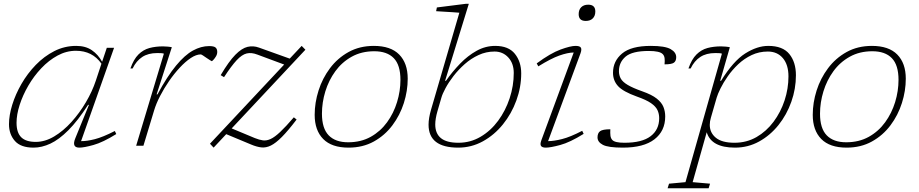

<svg xmlns="http://www.w3.org/2000/svg" viewBox="-20 -762 4803 1004"><path d="M374 -39.5 445 -213.5H440.5Q386.5 -130 337.5 -81Q288.5 -32 243.5 -11Q198.5 10 155.5 10Q88.5 10 57.8 -25Q27 -60 27 -112.5Q27 -159 44 -214Q61 -269 92.2 -323.2Q123.5 -377.5 167 -422.5Q210.5 -467.5 264 -494.8Q317.5 -522 378.5 -522Q427.5 -522 460.2 -499.5Q493 -477 514 -439L538.5 -512H576.5L404 -24Q433.5 -23.5 475.8 -34.2Q518 -45 580.5 -77L588 -61Q518 -17.5 468.5 -3.8Q419 10 395 10Q353.5 10 374 -39.5ZM66.5 -120Q66.5 -68.5 91 -44.2Q115.5 -20 167 -20Q215.5 -20 263.2 -48.5Q311 -77 353.5 -124Q396 -171 429.2 -227.5Q462.5 -284 481 -340L510.5 -429Q463 -496.5 377 -496.5Q327 -496.5 281 -471.5Q235 -446.5 196 -405.2Q157 -364 128 -314Q99 -264 82.8 -213.5Q66.5 -163 66.5 -120Z M837 -481.5Q830 -484 820 -484.2Q810 -484.5 801.5 -484.5Q755 -484.5 723.8 -464Q692.5 -443.5 673.5 -404H662Q679 -452.5 704 -477.2Q729 -502 761.2 -510.8Q793.5 -519.5 832.5 -519.5Q843.5 -519.5 857 -518.2Q870.5 -517 878.5 -515L799 -268.5H803.5Q855 -364 900.8 -419.2Q946.5 -474.5 989 -497.8Q1031.5 -521 1073.5 -521Q1098.5 -521 1107.2 -513.5Q1116 -506 1116 -490.5Q1116 -478.5 1109.5 -467.5Q1103 -456.5 1096 -449.2Q1089 -442 1087.5 -442Q1086 -442 1077.8 -447.5Q1069.5 -453 1059.5 -459.5Q1050 -466.5 1041.2 -472Q1032.5 -477.5 1030 -477.5Q1006 -477.5 977.5 -458.5Q949 -439.5 919.8 -408Q890.5 -376.5 864 -338Q837.5 -299.5 817 -259.8Q796.5 -220 786 -185L730 0H692Z M1078 -10.5 1466 -424.5 1326 -476.5Q1295 -488.5 1270 -482.5Q1245 -476.5 1217.5 -447Q1190 -417.5 1151.5 -358.5L1134 -369Q1176.5 -441 1210.5 -475.5Q1244.5 -510 1274.5 -517Q1304.5 -524 1334.5 -513L1495 -455.5L1557.5 -522L1577 -502L1191.5 -90.5L1312.5 -40Q1336 -30.5 1355 -28Q1374 -25.5 1395.2 -35.2Q1416.5 -45 1445.2 -72Q1474 -99 1516.5 -148.5L1531 -137Q1486.5 -78.5 1454.2 -46Q1422 -13.5 1396.5 -1Q1371 11.5 1346.5 8.8Q1322 6 1292.5 -6.5L1163 -60.5L1097 10Z M1935 -522Q2023 -522 2067.5 -476.8Q2112 -431.5 2112 -350.5Q2112 -287 2091.8 -223.2Q2071.5 -159.5 2032 -106.8Q1992.5 -54 1934.8 -22Q1877 10 1802.5 10Q1714.5 10 1670 -35.2Q1625.5 -80.5 1625.5 -161.5Q1625.5 -225 1645.8 -288.8Q1666 -352.5 1705.5 -405.2Q1745 -458 1802.8 -490Q1860.5 -522 1935 -522ZM1800.5 -18Q1867.5 -18 1918.5 -46.5Q1969.5 -75 2004 -122.5Q2038.5 -170 2056.2 -228Q2074 -286 2074 -344.5Q2074 -422 2039 -458Q2004 -494 1937 -494Q1870.5 -494 1819.2 -465.5Q1768 -437 1733.5 -389.5Q1699 -342 1681.2 -284Q1663.5 -226 1663.5 -167.5Q1663.5 -90.5 1698.8 -54.2Q1734 -18 1800.5 -18Z M2382 -695.5Q2372.5 -696.5 2349 -698Q2325.5 -699.5 2300.2 -701Q2275 -702.5 2260.5 -703.5L2264.5 -723L2415 -742H2431.5L2307.5 -339.5H2312Q2346 -388 2386.2 -429.5Q2426.5 -471 2472.5 -496.5Q2518.5 -522 2569.5 -522Q2639.5 -522 2672.5 -480.5Q2705.5 -439 2705.5 -378.5Q2705.5 -306 2680.2 -236.8Q2655 -167.5 2610 -111.8Q2565 -56 2505 -23Q2445 10 2376 10Q2221 10 2221 -110Q2221 -144 2234 -188.5ZM2267.5 -180.5Q2256 -140.5 2256 -111Q2256 -64 2285.5 -39.8Q2315 -15.5 2377 -15.5Q2440 -15.5 2493 -46.8Q2546 -78 2584.8 -130.5Q2623.5 -183 2645 -248Q2666.5 -313 2666.5 -380.5Q2666.5 -430.5 2638 -461.5Q2609.5 -492.5 2566 -492.5Q2522 -492.5 2482.5 -474.2Q2443 -456 2410 -426.8Q2377 -397.5 2351.5 -364.5Q2326 -331.5 2309.8 -301.2Q2293.5 -271 2288 -251Z M3006 -688Q3006 -711 3019.2 -724.2Q3032.5 -737.5 3056 -737.5Q3093 -737.5 3093 -702Q3093 -679 3079.8 -665.8Q3066.5 -652.5 3043 -652.5Q3006 -652.5 3006 -688ZM2811 -29 2980 -487.5Q2948.5 -487 2904.8 -471.5Q2861 -456 2795 -415L2786.5 -430.5Q2859 -484 2911.2 -503Q2963.5 -522 2989.5 -522Q3012 -522 3017.5 -512.8Q3023 -503.5 3015.5 -483L2846 -24Q2876 -24 2919 -34.8Q2962 -45.5 3024.5 -78L3032 -62Q2960.5 -17.5 2909.5 -3.8Q2858.5 10 2834 10Q2815.5 10 2809.2 1.2Q2803 -7.5 2811 -29Z M3171.5 -86Q3170.5 -65.5 3172.2 -52.2Q3174 -39 3181.5 -30.5Q3194.5 -15.5 3245 -15.5Q3337.5 -15.5 3382.2 -49.8Q3427 -84 3427 -144Q3427 -167 3418 -186.2Q3409 -205.5 3384 -222.8Q3359 -240 3310.5 -257Q3238 -283 3211.8 -311.8Q3185.5 -340.5 3185.5 -381.5Q3185.5 -442.5 3233 -482.2Q3280.5 -522 3383 -522Q3457.5 -522 3486.8 -505.2Q3516 -488.5 3516 -463Q3516 -443 3504 -434.2Q3492 -425.5 3455 -425.5Q3457 -444.5 3455.2 -457.8Q3453.5 -471 3445.5 -479Q3430 -495.5 3372.5 -495.5Q3286 -495.5 3251.2 -465.8Q3216.5 -436 3216.5 -390Q3216.5 -368.5 3226.2 -351Q3236 -333.5 3262.5 -317.8Q3289 -302 3338.5 -284.5Q3388.5 -267 3414.2 -246.5Q3440 -226 3449.2 -202.8Q3458.5 -179.5 3458.5 -153Q3458.5 -77 3402.2 -33.5Q3346 10 3237 10Q3160 10 3132.2 -4.8Q3104.5 -19.5 3104.5 -43.5Q3104.5 -66 3118 -76Q3131.5 -86 3171.5 -86Z M3693 198.5 3685.5 222.5H3471L3478.5 198.5L3564.5 190.5L3755 -481.5Q3748 -484 3738 -484.2Q3728 -484.5 3719.5 -484.5Q3673 -484.5 3641.8 -464Q3610.5 -443.5 3591.5 -404H3580Q3597 -452.5 3622 -477.2Q3647 -502 3679.2 -510.8Q3711.5 -519.5 3750.5 -519.5Q3761.5 -519.5 3775 -518.2Q3788.5 -517 3796.5 -515L3746 -339.5H3750.5Q3814.5 -443 3877 -482.5Q3939.5 -522 3997.5 -522Q4073 -522 4107.5 -479.5Q4142 -437 4142 -368.5Q4142 -297.5 4118 -229.8Q4094 -162 4050.8 -108Q4007.5 -54 3949.5 -22Q3891.5 10 3823.5 10Q3699.5 10 3675.5 -70.5L3602 190.5ZM3697.5 -147Q3691.5 -127.5 3691.5 -109Q3691.5 -68 3723.2 -41.8Q3755 -15.5 3821 -15.5Q3884 -15.5 3935.8 -45.2Q3987.5 -75 4025 -125.2Q4062.5 -175.5 4082.8 -237.2Q4103 -299 4103 -362.5Q4103 -423.5 4073.8 -458Q4044.5 -492.5 3995 -492.5Q3949.5 -492.5 3910.5 -474Q3871.5 -455.5 3840.2 -426Q3809 -396.5 3785.8 -363.2Q3762.5 -330 3747.8 -300Q3733 -270 3727.5 -251Z M4539.5 -522Q4627.5 -522 4672 -476.8Q4716.5 -431.5 4716.5 -350.5Q4716.5 -287 4696.2 -223.2Q4676 -159.5 4636.5 -106.8Q4597 -54 4539.2 -22Q4481.5 10 4407 10Q4319 10 4274.5 -35.2Q4230 -80.5 4230 -161.5Q4230 -225 4250.2 -288.8Q4270.5 -352.5 4310 -405.2Q4349.5 -458 4407.2 -490Q4465 -522 4539.5 -522ZM4405 -18Q4472 -18 4523 -46.5Q4574 -75 4608.5 -122.5Q4643 -170 4660.8 -228Q4678.5 -286 4678.5 -344.5Q4678.5 -422 4643.5 -458Q4608.5 -494 4541.5 -494Q4475 -494 4423.8 -465.5Q4372.5 -437 4338 -389.5Q4303.5 -342 4285.8 -284Q4268 -226 4268 -167.5Q4268 -90.5 4303.2 -54.2Q4338.5 -18 4405 -18Z"/></svg>

Font: Newsreader 6pt ExtraLight
Style: Italic
Weight: 275
Italic angle: -17°
Designer: Hugues Gentile
Foundry: Production Type
Version: Version 1.003; ttfautohint (v1.8.3)